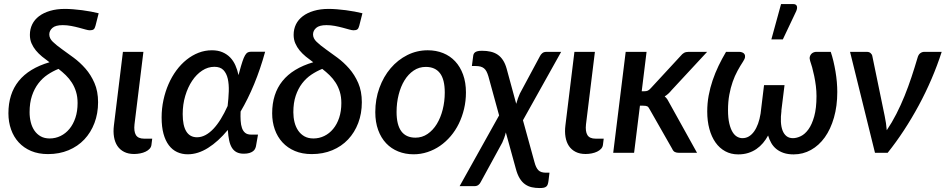

<svg xmlns="http://www.w3.org/2000/svg" viewBox="-20 -772 4778 970"><path d="M231 -72.5Q260 -72.5 285.8 -85Q311.5 -97.5 330.8 -120.8Q350 -144 361 -177Q372 -210 372 -251.5Q372 -283 364.2 -308.2Q356.5 -333.5 343.2 -354.2Q330 -375 312.5 -392Q295 -409 275.5 -424Q247 -412.5 220.5 -394.8Q194 -377 173.8 -350.5Q153.5 -324 141.5 -288.2Q129.5 -252.5 129.5 -205Q129.5 -178.5 135.5 -154.5Q141.5 -130.5 154 -112.2Q166.5 -94 185.5 -83.2Q204.5 -72.5 231 -72.5ZM462.5 -642Q459 -628 452.8 -623.5Q446.5 -619 433.5 -619Q426 -619 411.8 -623Q397.5 -627 379 -632Q360.5 -637 339.2 -641Q318 -645 297 -645Q260.5 -645 244.8 -631Q229 -617 229 -598Q229 -578 247.2 -560.5Q265.5 -543 293 -523.5Q320.5 -504 352.2 -480.5Q384 -457 411.5 -425.8Q439 -394.5 457.2 -352.8Q475.5 -311 475.5 -255.5Q475.5 -198.5 457.2 -150.5Q439 -102.5 406 -67.5Q373 -32.5 326.2 -13Q279.5 6.5 222.5 6.5Q174.5 6.5 137.2 -9.2Q100 -25 74.5 -52.8Q49 -80.5 35.8 -118.2Q22.5 -156 22.5 -199.5Q22.5 -396.5 230 -457.5Q210.5 -471.5 192.5 -486.2Q174.5 -501 161 -517.5Q147.5 -534 139.2 -553.2Q131 -572.5 131 -596Q131 -625 142.8 -649Q154.5 -673 177.2 -690.2Q200 -707.5 233 -717.2Q266 -727 308 -727Q327 -727 349.5 -725.2Q372 -723.5 394.8 -720.5Q417.5 -717.5 439 -713.5Q460.5 -709.5 478.5 -705Z M601 -510H704.5L659.5 -144Q655.5 -108.5 666.5 -90Q677.5 -71.5 708 -71.5H749L745 -39.5Q743.5 -28.5 735.5 -20Q727.5 -11.5 715.5 -5.8Q703.5 0 688.2 3Q673 6 657.5 6Q628 6 607 -4.8Q586 -15.5 573.2 -34.5Q560.5 -53.5 556 -80.2Q551.5 -107 555.5 -138.5Z M975.5 -78.5Q997 -78.5 1017.8 -89.5Q1038.5 -100.5 1058 -121Q1077.5 -141.5 1095.5 -170.8Q1113.5 -200 1130 -236.5Q1134.5 -274.5 1135.8 -310.2Q1137 -346 1130.8 -373.8Q1124.5 -401.5 1108.8 -418Q1093 -434.5 1063 -434.5Q1030.5 -434.5 1001.5 -415.5Q972.5 -396.5 950.8 -364Q929 -331.5 916 -288Q903 -244.5 903 -195.5Q903 -137.5 921.2 -108Q939.5 -78.5 975.5 -78.5ZM1319.5 -510.5Q1295.5 -423.5 1264 -347.2Q1232.5 -271 1195.5 -208.5Q1194.5 -183.5 1195.8 -162.2Q1197 -141 1202.5 -125.2Q1208 -109.5 1218.8 -100.8Q1229.5 -92 1248.5 -92H1283.5L1273 -32.5Q1271.5 -26 1268.2 -19.5Q1265 -13 1258 -7.8Q1251 -2.5 1239.8 1Q1228.5 4.5 1211.5 4.5Q1190.5 4.5 1176 -2.8Q1161.5 -10 1152 -25Q1142.5 -40 1137.8 -62.5Q1133 -85 1131 -115.5Q1082.5 -57 1031.2 -24.8Q980 7.5 928.5 7.5Q899 7.5 874.8 -3.8Q850.5 -15 833 -38.2Q815.5 -61.5 806 -96.2Q796.5 -131 796.5 -178.5Q796.5 -224 805.8 -266.8Q815 -309.5 831.5 -347.2Q848 -385 871.2 -416.5Q894.5 -448 922.8 -470.5Q951 -493 983.2 -505.5Q1015.5 -518 1050.5 -518Q1081 -518 1103.8 -508.2Q1126.5 -498.5 1142.8 -481.8Q1159 -465 1169.2 -442Q1179.5 -419 1185 -392.5L1189 -407.5Q1198 -441 1204.8 -461.2Q1211.5 -481.5 1218 -492.5Q1224.5 -503.5 1231.2 -507Q1238 -510.5 1246.5 -510.5Z M1563.5 -72.5Q1592.5 -72.5 1618.2 -85Q1644 -97.5 1663.2 -120.8Q1682.5 -144 1693.5 -177Q1704.5 -210 1704.5 -251.5Q1704.5 -283 1696.8 -308.2Q1689 -333.5 1675.8 -354.2Q1662.5 -375 1645 -392Q1627.5 -409 1608 -424Q1579.5 -412.5 1553 -394.8Q1526.5 -377 1506.2 -350.5Q1486 -324 1474 -288.2Q1462 -252.5 1462 -205Q1462 -178.5 1468 -154.5Q1474 -130.5 1486.5 -112.2Q1499 -94 1518 -83.2Q1537 -72.5 1563.5 -72.5ZM1795 -642Q1791.5 -628 1785.2 -623.5Q1779 -619 1766 -619Q1758.5 -619 1744.2 -623Q1730 -627 1711.5 -632Q1693 -637 1671.8 -641Q1650.5 -645 1629.5 -645Q1593 -645 1577.2 -631Q1561.5 -617 1561.5 -598Q1561.5 -578 1579.8 -560.5Q1598 -543 1625.5 -523.5Q1653 -504 1684.8 -480.5Q1716.5 -457 1744 -425.8Q1771.5 -394.5 1789.8 -352.8Q1808 -311 1808 -255.5Q1808 -198.5 1789.8 -150.5Q1771.5 -102.5 1738.5 -67.5Q1705.5 -32.5 1658.8 -13Q1612 6.5 1555 6.5Q1507 6.5 1469.8 -9.2Q1432.5 -25 1407 -52.8Q1381.5 -80.5 1368.2 -118.2Q1355 -156 1355 -199.5Q1355 -396.5 1562.5 -457.5Q1543 -471.5 1525 -486.2Q1507 -501 1493.5 -517.5Q1480 -534 1471.8 -553.2Q1463.5 -572.5 1463.5 -596Q1463.5 -625 1475.2 -649Q1487 -673 1509.8 -690.2Q1532.5 -707.5 1565.5 -717.2Q1598.5 -727 1640.5 -727Q1659.5 -727 1682 -725.2Q1704.5 -723.5 1727.2 -720.5Q1750 -717.5 1771.5 -713.5Q1793 -709.5 1811 -705Z M2079 -76.5Q2112.5 -76.5 2140 -95.2Q2167.5 -114 2186.8 -145.5Q2206 -177 2216.5 -218.2Q2227 -259.5 2227 -304.5Q2227 -370.5 2202.8 -402.2Q2178.5 -434 2131 -434Q2097 -434 2069.8 -415.5Q2042.5 -397 2023.5 -366Q2004.5 -335 1994 -293.5Q1983.5 -252 1983.5 -206.5Q1983.5 -76.5 2079 -76.5ZM2069.5 7.5Q2027.5 7.5 1992 -6.8Q1956.5 -21 1930.8 -48.2Q1905 -75.5 1890.5 -115.2Q1876 -155 1876 -205.5Q1876 -271 1896.8 -328Q1917.5 -385 1953.5 -427.2Q1989.5 -469.5 2037.8 -493.8Q2086 -518 2141 -518Q2183 -518 2218.5 -503.8Q2254 -489.5 2279.5 -462.2Q2305 -435 2319.5 -395.2Q2334 -355.5 2334 -305Q2334 -262 2324.5 -222Q2315 -182 2298 -147.2Q2281 -112.5 2256.8 -84Q2232.5 -55.5 2203.2 -35.2Q2174 -15 2140 -3.8Q2106 7.5 2069.5 7.5Z M2680.5 48Q2687.5 75 2699.8 87.8Q2712 100.5 2738.5 100.5H2756L2751 142Q2749.5 153 2747 160Q2744.5 167 2739.2 171Q2734 175 2726 176.5Q2718 178 2706 178Q2685 178 2666.8 174Q2648.5 170 2633 159.2Q2617.5 148.5 2605.5 129Q2593.5 109.5 2585.5 78.5L2535.5 -103Q2532 -88.5 2527.2 -75.2Q2522.5 -62 2517.5 -51.5L2408.5 148Q2404.5 156.5 2396.8 162.5Q2389 168.5 2376 168.5H2302L2501.5 -189L2447.5 -386Q2443 -401 2437.8 -411Q2432.5 -421 2425 -427Q2417.5 -433 2407 -435.8Q2396.5 -438.5 2381 -438.5H2364L2369 -477Q2370 -485 2371 -492Q2372 -499 2376.2 -504.2Q2380.5 -509.5 2389.5 -512.5Q2398.5 -515.5 2415 -515.5Q2439.5 -515.5 2459.5 -510.8Q2479.5 -506 2494.8 -495.5Q2510 -485 2521.2 -467.8Q2532.5 -450.5 2539.5 -425.5L2588 -247.5Q2592 -262 2596.8 -275.5Q2601.5 -289 2606.5 -299.5L2708.5 -489.5Q2712.5 -497.5 2720.2 -503.8Q2728 -510 2741 -510H2815L2622 -164.5Z M2882 -510H2985.5L2940.5 -144Q2936.5 -108.5 2947.5 -90Q2958.5 -71.5 2989 -71.5H3030L3026 -39.5Q3024.5 -28.5 3016.5 -20Q3008.5 -11.5 2996.5 -5.8Q2984.5 0 2969.2 3Q2954 6 2938.5 6Q2909 6 2888 -4.8Q2867 -15.5 2854.2 -34.5Q2841.5 -53.5 2837 -80.2Q2832.5 -107 2836.5 -138.5Z M3246.5 -510 3222 -311H3235.5Q3245.5 -311 3252.5 -314Q3259.5 -317 3268 -326.5L3419 -490Q3427 -500 3436 -505Q3445 -510 3458 -510H3552.5L3372.5 -316Q3356.5 -296 3338 -285Q3346.5 -278 3352 -269.2Q3357.5 -260.5 3363 -249.5L3501.5 0H3410Q3397.5 0 3389.2 -4.2Q3381 -8.5 3376 -20L3262 -220Q3256.5 -231.5 3250 -234.8Q3243.5 -238 3229.5 -238H3213L3183.5 0H3078L3141 -510Z M4177 -510Q4184.5 -488 4190.5 -462.8Q4196.5 -437.5 4201 -410.8Q4205.5 -384 4207.8 -357.5Q4210 -331 4210 -307Q4210 -236 4193.2 -177.8Q4176.5 -119.5 4147 -78.2Q4117.5 -37 4077 -14.5Q4036.5 8 3989.5 8Q3961 8 3939.5 0.8Q3918 -6.5 3902.2 -19.2Q3886.5 -32 3876.5 -49.5Q3866.5 -67 3860.5 -87.5Q3849.5 -67 3834.8 -49.5Q3820 -32 3801.5 -19.2Q3783 -6.5 3760 0.8Q3737 8 3709.5 8Q3673 8 3644 -7.8Q3615 -23.5 3594.8 -52.2Q3574.5 -81 3563.8 -120.8Q3553 -160.5 3553 -208.5Q3553 -250 3560.2 -289.2Q3567.5 -328.5 3580.2 -366Q3593 -403.5 3610.2 -439.5Q3627.5 -475.5 3648 -510H3715.5Q3722.5 -510 3729.8 -507.2Q3737 -504.5 3741 -498.8Q3745 -493 3744 -483.8Q3743 -474.5 3734 -461Q3719.5 -439 3705.8 -413.8Q3692 -388.5 3681.5 -358.5Q3671 -328.5 3664.5 -293.2Q3658 -258 3658 -216Q3658 -175.5 3664.5 -148.2Q3671 -121 3681.2 -104.5Q3691.5 -88 3704.5 -81Q3717.5 -74 3730.5 -74Q3749 -74 3763.8 -83Q3778.5 -92 3790 -108.2Q3801.5 -124.5 3809.8 -147.2Q3818 -170 3822.5 -198L3840 -342H3943.5L3927.5 -213H3928Q3924 -182 3925.2 -156.5Q3926.5 -131 3933.5 -112.8Q3940.5 -94.5 3953.5 -84.2Q3966.5 -74 3986 -74Q4005 -74 4026 -84.2Q4047 -94.5 4064.5 -118.8Q4082 -143 4093.5 -184Q4105 -225 4105 -286.5Q4105 -311.5 4101.8 -337.8Q4098.5 -364 4093.5 -388Q4088.5 -412 4083 -432Q4077.5 -452 4073 -464Q4069 -476.5 4071.2 -485.2Q4073.5 -494 4078.8 -499.5Q4084 -505 4090.8 -507.5Q4097.5 -510 4103 -510ZM3877 -573 3926 -751.5H3987Q4001.5 -751.5 4005.5 -741.8Q4009.5 -732 4002.5 -715.5L3935 -573Z M4737.5 -510Q4715.5 -441.5 4686.2 -373.2Q4657 -305 4621.8 -239.8Q4586.5 -174.5 4546.8 -113.8Q4507 -53 4464.5 0H4400.5L4274.5 -510H4359.5Q4371 -510 4378.2 -503.8Q4385.5 -497.5 4387 -489L4449.5 -186Q4453.5 -167.5 4456 -149.8Q4458.5 -132 4460 -114Q4486 -152.5 4508.5 -196.5Q4531 -240.5 4550 -287.5Q4569 -334.5 4585 -382.8Q4601 -431 4615 -478.5Q4619.5 -496 4629 -503Q4638.5 -510 4649 -510Z"/></svg>

Font: Lato SemiBold
Style: Italic
Weight: 600
Italic angle: -7°
Designer: Lukasz Dziedzic with Adam Twardoch and Botio Nikoltchev
Foundry: tyPoland Lukasz Dziedzic
Version: Version 2.015; 2015-08-06; http://www.latofonts.com/